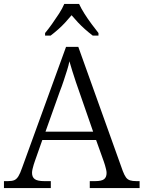

<svg xmlns="http://www.w3.org/2000/svg" viewBox="-21 -951 726 971"><path d="M-1 0V-35H19Q40 -35 51.5 -40Q63 -45 72 -59.5Q81 -74 91 -103L313 -714H375L600 -86Q608 -65 616 -54Q624 -43 636.5 -39Q649 -35 669 -35H685V0H433V-35H460Q493 -35 505.5 -45Q518 -55 518 -76Q518 -84 515.5 -94.5Q513 -105 510 -115.5Q507 -126 504 -134L465 -243H193L156 -138Q153 -130 149.5 -118.5Q146 -107 143.5 -96Q141 -85 141 -77Q141 -55 155 -45Q169 -35 203 -35H236V0ZM209 -285H450L383 -478Q373 -507 363 -535.5Q353 -564 345 -591Q337 -618 330 -641Q326 -620 318 -595Q310 -570 301 -542.5Q292 -515 281 -487ZM207 -784Q223 -803 241.5 -829Q260 -855 277.5 -882Q295 -909 304 -931H379Q389 -909 406 -882Q423 -855 442.5 -829Q462 -803 477 -784V-771H448Q427 -787 408.5 -803.5Q390 -820 373 -838Q356 -856 341 -874Q326 -856 309.5 -838Q293 -820 274.5 -803.5Q256 -787 235 -771H207Z"/></svg>

Font: Noto Serif Tibetan Light
Style: Regular
Weight: 300
Version: Version 2.103